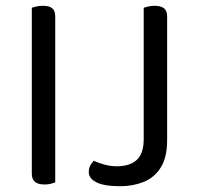

<svg xmlns="http://www.w3.org/2000/svg" viewBox="-20 -633 687 664"><path d="M90 -363H171V-2Q166 0 156 2.5Q146 5 134 5Q112 5 101 -4Q90 -13 90 -32ZM171 -296H90V-606Q95 -608 105.5 -610.5Q116 -613 128 -613Q150 -613 160.5 -604.5Q171 -596 171 -576ZM477 -289H558V-148Q558 -88 535.5 -53Q513 -18 476 -3.5Q439 11 396 11Q340 11 313.5 -2.5Q287 -16 287 -38Q287 -52 293 -62Q299 -72 304 -77Q319 -70 340.5 -64Q362 -58 384 -58Q429 -58 453 -80Q477 -102 477 -152ZM558 -265H477V-606Q482 -608 492.5 -610.5Q503 -613 514 -613Q536 -613 547 -604.5Q558 -596 558 -576Z"/></svg>

Font: Baloo Tammudu 2
Style: Regular
Weight: 400
Designer: Maithili Shingre, Omkar Shende and Ek Type
Foundry: Ek Type
Version: Version 1.700